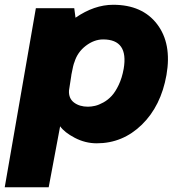

<svg xmlns="http://www.w3.org/2000/svg" viewBox="-34 -584 758 804"><path d="M439.9 -564Q562 -564 624 -482.7Q686 -401.4 663.1 -270Q640.1 -140.1 560.1 -62Q480 16.1 371.1 16.1Q323.2 16.1 279.3 -6.8Q235.4 -29.8 217.8 -55.2L169.9 200.2H-14.2L116.2 -549.8H276.9L282.2 -509.8Q360.8 -564 439.9 -564ZM483.9 -295.9Q504.9 -418.9 397.9 -418.9Q360.4 -418.9 325.4 -392.3Q290.5 -365.7 277.8 -324.2Q272.9 -314 265.1 -272L264.2 -265.1Q261.2 -242.2 254.9 -205.1Q252.9 -171.9 276.1 -154.5Q299.3 -137.2 334 -137.2Q348.6 -137.2 364.3 -140.9Q379.9 -144.5 398.9 -155Q418 -165.5 433.6 -182.4Q449.2 -199.2 463.1 -228.5Q477.1 -257.8 483.9 -295.9Z"/></svg>

Font: Stilu Bold
Style: Italic
Weight: 700
Italic angle: -10°
Designer: Genilson Lima Santos
Foundry: Genilson Lima Santos
Version: Version 1.200;PS 001.200;hotconv 1.0.88;makeotf.lib2.5.64775